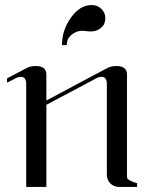

<svg xmlns="http://www.w3.org/2000/svg" viewBox="-20 -742 583 762"><path d="M245 -563H226Q226 -622 261.5 -672Q297 -722 344 -722Q367 -722 382.5 -706.5Q398 -691 398 -670Q398 -659 394 -648.5Q390 -638 375.5 -627.5Q361 -617 338 -617Q333 -617 322 -618.5Q311 -620 307 -620Q284 -620 264.5 -604.5Q245 -589 245 -563ZM122 -480Q164 -480 164 -446V-343L404 -471Q420 -480 442 -480Q484 -480 484 -446V-40Q484 -36 486.5 -32.5Q489 -29 495 -26Q501 -23 504.5 -21.5Q508 -20 515.5 -17.5Q523 -15 524 -15V0H454Q432 0 418 -14Q404 -28 404 -50V-409Q404 -437 383 -437Q370 -437 356 -428L164 -326V0H84V-409Q84 -437 63 -437Q50 -437 36 -428L8 -414V-431L84 -471Q100 -480 122 -480Z"/></svg>

Font: kawoszeh
Style: Medium
Weight: 500
Version: Version 000.030